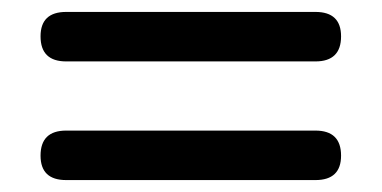

<svg xmlns="http://www.w3.org/2000/svg" viewBox="-20 -448 640 322"><path d="M91 -345Q48 -345 48 -387Q48 -428 91 -428H509Q552 -428 552 -387Q552 -345 509 -345ZM91 -146Q48 -146 48 -187Q48 -229 91 -229H509Q552 -229 552 -187Q552 -146 509 -146Z"/></svg>

Font: Chiron GoRound TC M
Style: Regular
Weight: 500
Designer: Ryoko NISHIZUKA 西塚涼子 (kana, bopomofo & ideographs); Paul D. Hunt (Latin, Greek & Cyrillic); Sandoll Communications 산돌커뮤니
Foundry: Adobe
Version: Version 1.000;hotconv 1.1.1;makeotfexe 2.6.0